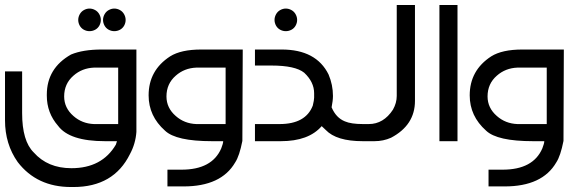

<svg xmlns="http://www.w3.org/2000/svg" viewBox="-20 -564 2321 767"><path d="M386.7 -366.2H524.9V-37.1Q521.5 10.3 499 51.8Q434.1 183.1 273.4 183.1H263.7Q127.4 183.1 50.8 83.5Q0 11.7 0 -83.5V-278.8H68.4V-112.3Q68.4 -0.5 114.7 44.9Q170.4 107.9 265.1 107.9Q387.7 107.9 442.9 13.7L447.3 0H399.4Q257.3 0 211.9 -61.5Q167 -112.8 167 -182.1V-186Q167 -291.5 263.7 -346.2Q311.5 -366.2 386.7 -366.2ZM355.5 -68.4H452.1V-293.9H355.5Q307.6 -292 273.4 -261.7Q236.3 -229.5 236.3 -178.7Q236.3 -132.8 273.4 -100.6Q307.6 -70.3 355.5 -68.4ZM436.5 -529.8Q448.2 -529.8 459 -523.9Q469.7 -518.1 475.8 -507.1Q481.9 -496.1 481.9 -484.4Q481.9 -472.7 476.1 -461.9Q470.2 -451.2 459.5 -445.3Q448.7 -439.5 436.5 -439.5Q424.8 -439.5 414.1 -445.3Q403.3 -451.2 397.5 -461.9Q391.6 -472.7 391.6 -484.4Q391.6 -496.1 397.7 -507.1Q403.8 -518.1 414.6 -523.9Q425.3 -529.8 436.5 -529.8ZM337.4 -529.8Q349.1 -529.8 359.9 -523.9Q370.6 -518.1 376.7 -507.1Q382.8 -496.1 382.8 -484.4Q382.8 -472.7 377 -461.9Q371.1 -451.2 360.4 -445.3Q349.6 -439.5 337.4 -439.5Q325.7 -439.5 314.9 -445.3Q304.2 -451.2 298.3 -461.9Q292.5 -472.7 292.5 -484.4Q292.5 -496.1 298.6 -507.1Q304.7 -518.1 315.4 -523.9Q326.2 -529.8 337.4 -529.8Z M784.2 -366.2H949.7L948.2 -1Q936.5 59.1 919.4 85Q863.8 180.7 713.4 180.7H648.9V113.8H705.1Q827.1 113.8 863.8 28.8Q871.6 8.8 871.6 0H826.7Q683.1 0 639.2 -42Q573.7 -100.1 573.7 -183.1Q573.7 -283.2 659.7 -338.9Q703.1 -366.2 784.2 -366.2ZM764.2 -68.4H881.3V-293.9H764.2Q716.3 -292 682.1 -261.7Q645 -229.5 645 -178.7Q645 -132.8 682.1 -100.6Q716.3 -70.3 764.2 -68.4Z M1121.6 -529.8Q1133.3 -529.8 1144 -523.9Q1154.8 -518.1 1160.9 -507.1Q1167 -496.1 1167 -484.4Q1167 -472.7 1161.1 -461.9Q1155.3 -451.2 1144.5 -445.3Q1133.8 -439.5 1121.6 -439.5Q1109.9 -439.5 1099.1 -445.3Q1088.4 -451.2 1082.5 -461.9Q1076.7 -472.7 1076.7 -484.4Q1076.7 -496.1 1082.8 -507.1Q1088.9 -518.1 1099.6 -523.9Q1110.4 -529.8 1121.6 -529.8ZM1105 -366.2Q1243.2 -366.2 1292.5 -266.6Q1310.1 -225.1 1310.1 -180.7Q1310.1 -162.6 1304.7 -135.3Q1322.3 -93.3 1357.9 -79.1Q1382.3 -68.4 1430.2 -68.4H1461.9V0H1429.2Q1323.7 0 1281.2 -44.9L1265.1 -60.1Q1212.9 0 1102.1 0H998.5V-68.4H1096.7Q1201.2 -68.4 1229.5 -142.1Q1234.9 -164.6 1234.9 -173.8V-191.4Q1234.9 -236.3 1195.3 -273.4Q1159.7 -302.2 1064 -302.2H998.5V-366.2Z M1564.9 -543.9H1637.7V-161.1Q1637.7 -64 1542 -13.7Q1511.2 0 1476.1 0H1437.5V-68.4H1453.1Q1512.2 -68.4 1549.8 -126Q1564.9 -152.8 1564.9 -180.7Z M1735.4 -543.9H1807.6V0H1735.4Z M2066.9 -366.2H2232.4L2231 -1Q2219.2 59.1 2202.1 85Q2146.5 180.7 1996.1 180.7H1931.6V113.8H1987.8Q2109.9 113.8 2146.5 28.8Q2154.3 8.8 2154.3 0H2109.4Q1965.8 0 1921.9 -42Q1856.4 -100.1 1856.4 -183.1Q1856.4 -283.2 1942.4 -338.9Q1985.8 -366.2 2066.9 -366.2ZM2046.9 -68.4H2164.1V-293.9H2046.9Q1999 -292 1964.8 -261.7Q1927.7 -229.5 1927.7 -178.7Q1927.7 -132.8 1964.8 -100.6Q1999 -70.3 2046.9 -68.4Z"/></svg>

Font: Gasq
Style: Regular
Weight: 400
Designer: Husham Jawad
Version: Version 1.00;December 29, 2020;FontCreator 13.0.0.2683 32-bi